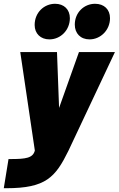

<svg xmlns="http://www.w3.org/2000/svg" viewBox="-44 -795 627 1014"><path d="M217 -587C276 -587 325 -636 325 -699C325 -745 294 -775 247 -775C189 -775 139 -729 139 -663C139 -618 170 -587 217 -587ZM429 -587C487 -587 537 -636 537 -699C537 -745 506 -775 458 -775C400 -775 351 -729 351 -665C351 -619 381 -587 429 -587ZM-24 199H-10C199 199 249 140 317 2L563 -520H373L268 -225L257 -520H63L140 0C130 40 92 45 11 45H1Z"/></svg>

Font: Arthouse Owned Black
Style: Italic
Weight: 900
Italic angle: -10°
Designer: Jeremy Tribby
Foundry: Tribby Type
Version: Version 1.000;PS 001.000;hotconv 1.0.88;makeotf.lib2.5.64775